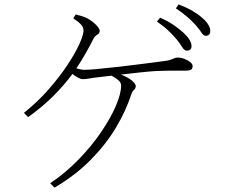

<svg xmlns="http://www.w3.org/2000/svg" viewBox="-20 -819 1040 880"><path d="M699.2 -720.2 713.9 -737.8Q751 -721.7 776.9 -703.6Q802.7 -685.5 819.8 -669.9Q857.9 -634.8 857.9 -607.9Q857.9 -586.9 835.9 -586.9Q824.7 -586.9 815.2 -602.8Q805.7 -618.7 790 -638.2Q773.4 -657.7 751.7 -678.5Q730 -699.2 699.2 -720.2ZM315.9 -734.9 327.1 -752.9Q342.8 -749 357.9 -744.1Q373 -739.3 381.8 -733.9Q400.9 -724.1 418.9 -706.3Q437 -688.5 437 -678.2Q437 -666 425.8 -659.9Q414.6 -653.8 408.2 -641.1Q390.6 -606.4 371.6 -572.8Q352.5 -539.1 330.1 -505.9Q351.1 -499 368.2 -499Q386.2 -499 423.1 -502.4Q460 -505.9 505.9 -511Q551.8 -516.1 597.2 -521.7Q642.6 -527.3 678.7 -532Q714.8 -536.6 731.9 -539.1Q752.9 -541.5 763.2 -545.4Q773.4 -549.3 779.8 -552.2Q786.1 -555.2 794.9 -555.2Q809.6 -555.2 825.4 -549.1Q841.3 -543 852.1 -534.2Q862.8 -525.4 862.8 -517.1Q862.8 -505.9 856.9 -500.5Q851.1 -495.1 827.1 -495.1Q813.5 -495.1 790 -495.1Q766.6 -495.1 740 -494.9Q713.4 -494.6 690.9 -493.2Q665.5 -491.7 622.3 -487.1Q579.1 -482.4 534.2 -477.1Q564 -466.3 583 -450.9Q602.1 -435.5 602.1 -424.8Q602.1 -413.6 594.2 -407.2Q586.4 -400.9 581.1 -384.8Q557.1 -311 511.7 -234.6Q466.3 -158.2 396.7 -87.4Q327.1 -16.6 230 41L210 21Q281.7 -27.3 341.3 -89.1Q400.9 -150.9 444.3 -214.8Q487.8 -278.8 511.5 -334.7Q535.2 -390.6 535.2 -426.8Q535.2 -440.4 522.5 -451.4Q509.8 -462.4 491.2 -472.2L428.2 -464.8Q409.2 -462.9 391.1 -459.5Q373 -456.1 358.9 -456.1Q350.1 -456.1 337.4 -463.1Q324.7 -470.2 312 -480Q274.4 -429.2 225.3 -379.9Q176.3 -330.6 108.9 -282.2L89.8 -301.8Q154.3 -353.5 204.8 -411.6Q255.4 -469.7 290.8 -523.7Q326.2 -577.6 344.5 -618.9Q362.8 -660.2 362.8 -678.2Q362.8 -694.3 350.6 -707.3Q338.4 -720.2 315.9 -734.9ZM786.1 -780.8 798.8 -798.8Q836.4 -784.2 863 -768.6Q889.6 -752.9 907.2 -736.8Q943.8 -705.6 943.8 -675.8Q943.8 -665.5 938 -660.2Q932.1 -654.8 923.8 -654.8Q912.6 -654.8 902.8 -670.4Q893.1 -686 876 -705.1Q858.9 -723.6 838.1 -741.7Q817.4 -759.8 786.1 -780.8Z"/></svg>

Font: Source Han Serif CN ExtraLight
Style: Regular
Weight: 250
Designer: Ryoko NISHIZUKA  (kana & ideographs); Frank Grießhammer (Latin, Greek & Cyrillic); Wenlong ZHANG  (bopomofo); Sandoll Co
Foundry: Adobe Systems Incorporated
Version: Version 1.001;PS 1.001;hotconv 16.6.54;makeotf.lib2.5.65590